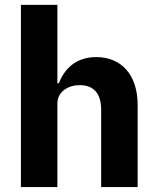

<svg xmlns="http://www.w3.org/2000/svg" viewBox="-20 -760 640 780"><path d="M65 0H213.1V-339.1C213.1 -388.8 258.2 -414.1 304 -414.1C361.9 -414.1 391 -378.9 391 -313.9V0H539.1V-334.2C539.1 -459.2 470.2 -528.1 371.1 -528.1C288 -528.1 241.8 -480.1 219.1 -421.9H213.1V-740.1H65Z"/></svg>

Font: Margiela Mono Bold
Style: Regular
Weight: 700
Designer: Mike Abbink, Paul van der Laan, Pieter van Rosmalen
Foundry: Bold Monday
Version: Version 2.003 2021